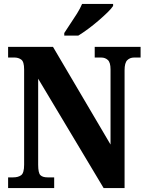

<svg xmlns="http://www.w3.org/2000/svg" viewBox="-20 -951 741 971"><path d="M21 0V-54H47Q72 -54 87 -65Q102 -76 102 -118V-600Q102 -639 87.5 -649.5Q73 -660 54 -660H21V-714H248L539 -220V-600Q539 -635 525.5 -647.5Q512 -660 492 -660H459V-714H691V-660H658Q637 -660 623.5 -646.5Q610 -633 610 -596V0H504L173 -553V-118Q173 -76 184.5 -65Q196 -54 220 -54H254V0ZM305 -784Q318 -805 335.5 -830.5Q353 -856 369.5 -882.5Q386 -909 395 -931H552V-921Q544 -908 524 -888.5Q504 -869 478.5 -847Q453 -825 426 -805Q399 -785 376 -771H305Z"/></svg>

Font: Noto Serif Lao Condensed ExtraBold
Style: Regular
Weight: 800
Width: 3
Designer: Monotype Design Team
Foundry: Monotype Imaging Inc.
Version: Version 2.003; ttfautohint (v1.8.4.7-5d5b)